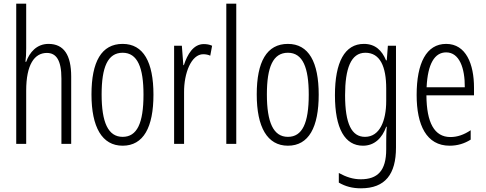

<svg xmlns="http://www.w3.org/2000/svg" viewBox="-20 -780 2633 1041"><path d="M122 -519V-760H68V0H122V-289C122 -430 167 -493 234 -493C284 -493 313 -455 313 -354V0H366V-365C366 -482 326 -542 243 -542C179 -542 140 -496 122 -445H118C121 -468 122 -489 122 -519Z M812 -267C812 -443 758 -542 645 -542C530 -542 476 -445 476 -268C476 -91 533 10 645 10C758 10 812 -90 812 -267ZM531 -268C531 -416 564 -494 645 -494C726 -494 758 -413 758 -267C758 -112 723 -38 645 -38C566 -38 531 -117 531 -268Z M1085 -541C1028 -541 996 -485 977 -427H974L966 -532H924V0H978V-279C977 -383 1017 -486 1082 -486C1096 -486 1110 -483 1120 -478L1130 -532C1115 -539 1099 -541 1085 -541Z M1261 0V-760H1207V0Z M1708 -267C1708 -443 1654 -542 1541 -542C1426 -542 1372 -445 1372 -268C1372 -91 1429 10 1541 10C1654 10 1708 -90 1708 -267ZM1427 -268C1427 -416 1460 -494 1541 -494C1622 -494 1654 -413 1654 -267C1654 -112 1619 -38 1541 -38C1462 -38 1427 -117 1427 -268Z M1953 -542C1849 -542 1796 -443 1796 -264C1796 -81 1851 10 1948 10C2010 10 2052 -31 2074 -93H2077C2074 -57 2074 -28 2074 -2V30C2074 146 2027 192 1936 192C1894 192 1858 180 1817 158V210C1853 231 1891 241 1937 241C2069 241 2127 164 2127 20V-532H2083L2077 -453H2073C2051 -506 2015 -542 1953 -542ZM1961 -494C2041 -494 2074 -419 2074 -300V-233C2074 -125 2039 -38 1959 -38C1887 -38 1851 -108 1851 -264C1851 -407 1882 -494 1961 -494Z M2399 -542C2292 -542 2239 -438 2239 -265C2239 -102 2292 10 2418 10C2461 10 2499 -2 2532 -23V-74C2495 -49 2459 -37 2422 -37C2335 -37 2293 -115 2292 -263H2550V-305C2550 -432 2507 -542 2399 -542ZM2399 -496C2471 -496 2501 -410 2500 -307H2293C2299 -435 2337 -496 2399 -496Z"/></svg>

Font: Noto Sans Lao ExtraCondensed Light
Style: Regular
Weight: 300
Width: 2
Designer: Monotype Design Team
Foundry: Monotype Imaging Inc.
Version: Version 2.003